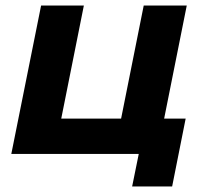

<svg xmlns="http://www.w3.org/2000/svg" viewBox="-20 -558 744 696"><path d="M575 -128H653L604 118H459L483 0H21L129 -538H284L202 -128H419L501 -538H657Z"/></svg>

Font: Montserrat Alternates
Style: Bold Italic
Weight: 700
Italic angle: -11.3°
Designer: Julieta Ulanovsky
Foundry: Julieta Ulanovsky
Version: Version 7.200